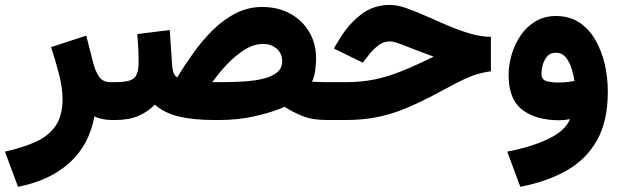

<svg xmlns="http://www.w3.org/2000/svg" viewBox="-50 -480 2490 768"><path d="M397.5 0Q378.4 0 359.9 -3.7Q341.3 -7.3 327.6 -14.6Q306.6 100.6 227.1 171.9Q147.5 243.2 22 267.1L-30.3 126.5Q38.6 111.3 90.6 88.4Q142.6 65.4 171.4 24.7Q200.2 -16.1 200.2 -84Q200.2 -128.9 185.3 -186.3Q170.4 -243.7 154.3 -291.5L294.9 -337.4L323.7 -225.1Q331.5 -195.3 346.2 -173.3Q360.8 -151.4 392.1 -151.4H411.1V0Z M829.6 0H803.7Q727.1 0 667.7 -13.4Q608.4 -26.9 569.3 -61.5Q542 -33.2 504.2 -16.6Q466.3 0 411.6 0H391.6L392.1 -151.4H411.6Q468.3 -151.4 486.3 -167.5Q504.4 -183.6 504.4 -231.9Q504.4 -260.7 502.9 -289.1Q501.5 -317.4 499 -343.8L628.9 -359.9L638.7 -216.3Q640.1 -198.7 645.3 -186.5Q650.4 -174.3 659.2 -170.9Q690.4 -222.2 726.3 -272Q762.2 -321.8 804.2 -362.5Q846.2 -403.3 894.5 -427.7Q942.9 -452.1 999 -452.1Q1062 -452.1 1110.6 -425.5Q1159.2 -398.9 1186.8 -352.3Q1214.4 -305.7 1214.4 -245.1Q1214.4 -225.6 1210.7 -197.8Q1207 -169.9 1197.8 -153.3Q1209 -152.8 1223.4 -152.1Q1237.8 -151.4 1256.3 -151.4H1271V0H1256.8Q1199.2 0 1159.9 -15.9Q1120.6 -31.7 1088.9 -52.7Q1035.6 -29.8 968.3 -14.9Q900.9 0 829.6 0ZM1002.4 -304.2Q964.8 -304.2 927.5 -280.5Q890.1 -256.8 857.2 -221.7Q824.2 -186.5 799.3 -151.4H836.9Q882.3 -151.4 925.5 -154.1Q968.8 -156.7 1003.4 -165.3Q1038.1 -173.8 1058.3 -190.4Q1078.6 -207 1078.6 -234.9Q1078.6 -266.6 1056.6 -285.4Q1034.7 -304.2 1002.4 -304.2Z M1251.5 -151.4H1334.5Q1395 -151.4 1447.8 -162.1Q1500.5 -172.9 1556.9 -195.6Q1613.3 -218.3 1684.6 -253.4Q1608.9 -281.2 1567.6 -297.9Q1526.4 -314.5 1509.8 -314.5Q1483.9 -314.5 1462.9 -298.1Q1441.9 -281.7 1429.2 -265.1L1400.9 -229.5L1285.2 -286.1L1309.6 -326.2Q1344.2 -383.3 1394 -421.9Q1443.8 -460.4 1510.3 -460.4Q1538.1 -460.4 1574.7 -447.8Q1611.3 -435.1 1653.8 -416Q1696.3 -397 1741 -377.9Q1785.6 -358.9 1829.6 -345.9Q1873.5 -333 1913.6 -332.5V-194.8Q1873.5 -189.5 1841.3 -177.5Q1809.1 -165.5 1775.4 -147.7Q1741.7 -129.9 1697.8 -106.4Q1635.3 -73.2 1579.3 -49.3Q1523.4 -25.4 1464.6 -12.7Q1405.8 0 1333 0H1251.5Z M2381.3 -113.3Q2381.3 4.4 2337.9 81.3Q2294.4 158.2 2215.6 202.6Q2136.7 247.1 2031.2 267.1L1979 126.5Q2076.2 107.9 2143.6 75.4Q2210.9 43 2230 -3.4Q2207.5 1 2187.5 1Q2094.2 1 2039.3 -40.8Q1984.4 -82.5 1984.4 -179.7Q1984.4 -219.2 1996.3 -260.7Q2008.3 -302.2 2032 -337.4Q2055.7 -372.6 2091.3 -394.3Q2127 -416 2173.8 -416Q2227.5 -416 2266.6 -390.4Q2305.7 -364.7 2331.1 -321Q2356.4 -277.3 2368.9 -223.6Q2381.3 -169.9 2381.3 -113.3ZM2184.6 -149.9Q2205.6 -149.9 2222.2 -152.1Q2238.8 -154.3 2248 -156.2Q2245.1 -175.3 2237.5 -201.9Q2230 -228.5 2214.6 -248.8Q2199.2 -269 2172.9 -269Q2150.9 -269 2138.4 -254.2Q2126 -239.3 2120.8 -219.7Q2115.7 -200.2 2115.7 -185.5Q2115.7 -161.1 2136.2 -155.5Q2156.7 -149.9 2184.6 -149.9Z"/></svg>

Font: Vazirmatn UI FD Black
Style: Regular
Weight: 900
Designer: Saber Rastikerdar
Foundry: Saber Rastikerdar
Version: Version 33.003